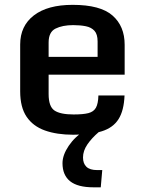

<svg xmlns="http://www.w3.org/2000/svg" viewBox="-20 -553 599 804"><path d="M64.5 -170.4V-366.7Q64.5 -444.3 121.8 -488.5Q179.2 -532.7 284.2 -532.7Q400.4 -532.7 451.2 -488Q502 -443.4 502 -365.7V-240.2H183.6V-159.2Q183.6 -106.9 208 -90.3Q232.4 -73.7 288.1 -73.7Q328.1 -73.7 350.1 -79.3Q372.1 -85 381.6 -101.8Q391.1 -118.7 392.1 -153.3H501.5Q499 -89.8 476.3 -54Q453.6 -18.1 406.7 -3.4Q359.9 11.2 286.6 11.2Q218.3 11.2 168.2 -6.6Q118.2 -24.4 91.3 -64.2Q64.5 -104 64.5 -170.4ZM388.7 -314.9V-379.4Q388.7 -409.7 375.5 -424.1Q362.3 -438.5 339.4 -443.1Q316.4 -447.8 286.6 -447.8Q241.7 -447.8 212.6 -433.3Q183.6 -418.9 183.6 -375V-314.9ZM371.6 231.4Q305.2 231.4 273.4 205.8Q241.7 180.2 241.7 130.4Q241.7 96.2 267.8 57.6Q293.9 19 334 -4.9L393.6 0Q364.3 24.9 345.9 51.8Q327.6 78.6 327.6 106.4Q327.6 131.8 342 145.5Q356.4 159.2 386.7 159.2H408.2L401.9 231.4Z"/></svg>

Font: Monda SemiBold
Style: Regular
Weight: 600
Designer: Vernon Adams
Foundry: Vernon Adams
Version: Version 2.200